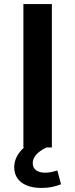

<svg xmlns="http://www.w3.org/2000/svg" viewBox="-20 -725 370 944"><path d="M95 0V-705H235V0ZM184 199Q121 199 85.5 172Q50 145 50 97Q50 55 80.5 18.5Q111 -18 167 -41L209 0Q189 9 173.5 21Q158 33 149.5 47.5Q141 62 141 77Q141 100 157.5 112Q174 124 201 124Q217 124 231.5 121Q246 118 262 113L280 181Q257 190 234.5 194.5Q212 199 184 199Z"/></svg>

Font: Nunito Sans 10pt SemiExpanded
Style: Bold
Weight: 700
Width: 6
Designer: Vernon Adams
Foundry: Vernon Adams
Version: Version 3.101;gftools[0.9.27]